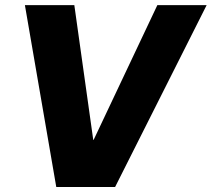

<svg xmlns="http://www.w3.org/2000/svg" viewBox="-20 -748 847 768"><path d="M277.3 -727.5 353 -188.5H354.5L609.4 -727.5H806.6L440.4 0H205.1L79.6 -727.5Z"/></svg>

Font: Inter Display Extra Bold
Style: Italic
Weight: 800
Italic angle: -9.39999°
Designer: Rasmus Andersson
Foundry: rsms
Version: Version 4.000;git-4fc901f